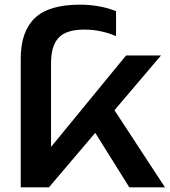

<svg xmlns="http://www.w3.org/2000/svg" viewBox="-20 -804 728 824"><path d="M161 -127 521 -566H671L190 0H69V-553Q69 -668 129 -726Q189 -784 323 -784Q366 -784 406.5 -776.5Q447 -769 478 -756V-649Q448 -662 413.5 -669.5Q379 -677 342 -677Q265 -677 232 -642.5Q199 -608 199 -533V-113ZM451 -362 688 0H535L360 -280Z"/></svg>

Font: Unbounded Variable
Style: Regular
Weight: 400
Designer: Luke Prowse, Jean-Baptiste Morizot, Fátima Lázaro, Florian Runge
Foundry: NaN
Version: Version 1.600;FEAKit 1.0